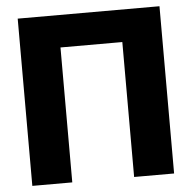

<svg xmlns="http://www.w3.org/2000/svg" viewBox="-52 -780 831 832"><g transform="rotate(-5 363.5 -364.0)"><path d="M671.9 -727.5V0H498V-586.9H229V0H55.2V-727.5Z"/></g></svg>

Font: Inter Extra Bold
Style: Regular
Weight: 800
Designer: Rasmus Andersson
Foundry: rsms
Version: Version 4.000;git-3c8e0fc